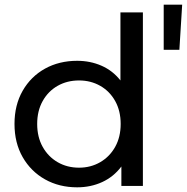

<svg xmlns="http://www.w3.org/2000/svg" viewBox="-20 -795 799 821"><path d="M310 6Q233 6 172.5 -28Q112 -62 77 -123Q42 -184 42 -265Q42 -346 77 -407Q112 -468 172.5 -501.5Q233 -535 310 -535Q366 -535 414 -514Q462 -493 495 -451V-742H591V0H499V-83Q466 -39 417 -16.5Q368 6 310 6ZM318 -78Q368 -78 408.5 -101.5Q449 -125 472.5 -167Q496 -209 496 -265Q496 -321 472.5 -363Q449 -405 408.5 -428Q368 -451 318 -451Q267 -451 226.5 -428Q186 -405 162.5 -363Q139 -321 139 -265Q139 -209 162.5 -167Q186 -125 226.5 -101.5Q267 -78 318 -78ZM680 -582V-775H759L747 -582Z"/></svg>

Font: Montserrat Medium
Style: Regular
Weight: 500
Designer: Julieta Ulanovsky
Foundry: Julieta Ulanovsky
Version: Version 9.000; ttfautohint (v1.8.4.7-5d5b)